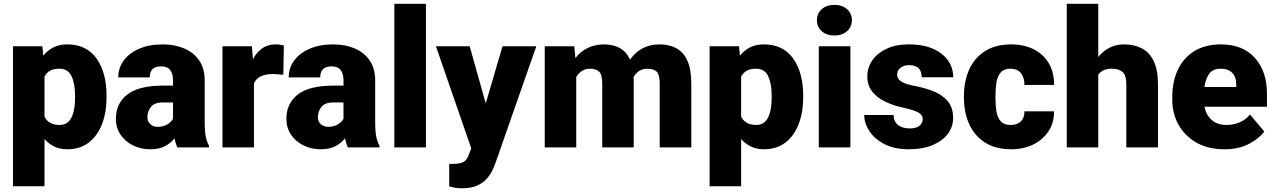

<svg xmlns="http://www.w3.org/2000/svg" viewBox="-20 -770 6659 1003"><path d="M536.6 -270.5V-260.3Q536.6 -183.6 513.2 -122.3Q489.7 -61 444.1 -25.6Q398.4 9.8 331.5 9.8Q293 9.8 263.7 -4.4Q234.4 -18.6 212.4 -43.5V203.1H47.9V-528.3H201.2L206.5 -479.5Q229 -507.3 259.5 -522.7Q290 -538.1 331.1 -538.1Q431.6 -538.1 484.1 -464.6Q536.6 -391.1 536.6 -270.5ZM372.1 -260.3V-270.5Q372.1 -332 354 -371.6Q335.9 -411.1 290 -411.1Q232.4 -411.1 212.4 -369.1V-160.6Q222.7 -140.1 241.7 -128.7Q260.7 -117.2 291 -117.2Q322.3 -117.2 339.8 -136.5Q357.4 -155.8 364.7 -188.2Q372.1 -220.7 372.1 -260.3Z M906.7 0Q897.5 -19 891.6 -47.4Q872.6 -23.4 842.5 -6.8Q812.5 9.8 764.6 9.8Q715.8 9.8 675 -10.3Q634.3 -30.3 609.9 -66.2Q585.4 -102.1 585.4 -148.9Q585.4 -230.5 645.5 -276.6Q705.6 -322.8 833 -322.8H883.8V-350.6Q883.8 -383.8 869.4 -403.6Q855 -423.3 820.8 -423.3Q762.2 -423.3 762.2 -365.7H597.7Q597.7 -415 626.2 -453.9Q654.8 -492.7 707 -515.4Q759.3 -538.1 829.6 -538.1Q892.6 -538.1 942.1 -517.1Q991.7 -496.1 1020.5 -454.3Q1049.3 -412.6 1049.3 -349.6V-133.3Q1049.3 -81.5 1055.2 -54.9Q1061 -28.3 1071.8 -8.3V0ZM803.7 -107.4Q834 -107.4 854.5 -120.4Q875 -133.3 883.8 -149.4V-234.9H832Q786.1 -234.9 768.1 -211.4Q750 -188 750 -157.7Q750 -135.3 765.4 -121.3Q780.8 -107.4 803.7 -107.4Z M1462.9 -532.2 1460 -379.4Q1450.2 -380.4 1433.6 -381.8Q1417 -383.3 1405.8 -383.3Q1328.6 -383.3 1306.6 -335V0H1142.1V-528.3H1295.9L1301.3 -460.9Q1320.8 -497.6 1350.3 -517.8Q1379.9 -538.1 1417.5 -538.1Q1444.8 -538.1 1462.9 -532.2Z M1797.4 0Q1788.1 -19 1782.2 -47.4Q1763.2 -23.4 1733.2 -6.8Q1703.1 9.8 1655.3 9.8Q1606.4 9.8 1565.7 -10.3Q1524.9 -30.3 1500.5 -66.2Q1476.1 -102.1 1476.1 -148.9Q1476.1 -230.5 1536.1 -276.6Q1596.2 -322.8 1723.6 -322.8H1774.4V-350.6Q1774.4 -383.8 1760 -403.6Q1745.6 -423.3 1711.4 -423.3Q1652.8 -423.3 1652.8 -365.7H1488.3Q1488.3 -415 1516.8 -453.9Q1545.4 -492.7 1597.7 -515.4Q1649.9 -538.1 1720.2 -538.1Q1783.2 -538.1 1832.8 -517.1Q1882.3 -496.1 1911.1 -454.3Q1939.9 -412.6 1939.9 -349.6V-133.3Q1939.9 -81.5 1945.8 -54.9Q1951.7 -28.3 1962.4 -8.3V0ZM1694.3 -107.4Q1724.6 -107.4 1745.1 -120.4Q1765.6 -133.3 1774.4 -149.4V-234.9H1722.7Q1676.8 -234.9 1658.7 -211.4Q1640.6 -188 1640.6 -157.7Q1640.6 -135.3 1656 -121.3Q1671.4 -107.4 1694.3 -107.4Z M2205.1 -750V0H2040V-750Z M2433.6 -528.3 2517.6 -230 2605 -528.3H2781.7L2569.3 78.6Q2562.5 98.6 2551.3 121.8Q2540 145 2520.5 166Q2501 187 2470.5 200.2Q2439.9 213.4 2395 213.4Q2371.1 213.4 2360.1 211.2Q2349.1 209 2326.7 203.6V85.9H2348.1Q2387.7 85.9 2404.3 74.2Q2420.9 62.5 2428.2 40L2441.9 5.4L2257.3 -528.3Z M3062 -411.1Q3038.6 -411.1 3020.3 -399.4Q3002 -387.7 2990.2 -367.7V0H2825.7V-528.3H2980L2985.8 -466.3Q3011.2 -500 3049.1 -519Q3086.9 -538.1 3136.2 -538.1Q3182.6 -538.1 3217.5 -519Q3252.4 -500 3271.5 -458.5Q3296.4 -495.6 3335.2 -516.8Q3374 -538.1 3426.3 -538.1Q3474.6 -538.1 3512 -518.6Q3549.3 -499 3570.3 -454.1Q3591.3 -409.2 3591.3 -332.5V0H3426.3V-332.5Q3426.3 -381.8 3409.4 -396.5Q3392.6 -411.1 3363.3 -411.1Q3337.9 -411.1 3319.6 -399.7Q3301.3 -388.2 3290 -367.7Q3290.5 -360.4 3290.5 -352.5V0H3126V-331.5Q3126 -381.8 3109.1 -396.5Q3092.3 -411.1 3062 -411.1Z M4175.8 -270.5V-260.3Q4175.8 -183.6 4152.3 -122.3Q4128.9 -61 4083.3 -25.6Q4037.6 9.8 3970.7 9.8Q3932.1 9.8 3902.8 -4.4Q3873.5 -18.6 3851.6 -43.5V203.1H3687V-528.3H3840.3L3845.7 -479.5Q3868.2 -507.3 3898.7 -522.7Q3929.2 -538.1 3970.2 -538.1Q4070.8 -538.1 4123.3 -464.6Q4175.8 -391.1 4175.8 -270.5ZM4011.2 -260.3V-270.5Q4011.2 -332 3993.2 -371.6Q3975.1 -411.1 3929.2 -411.1Q3871.6 -411.1 3851.6 -369.1V-160.6Q3861.8 -140.1 3880.9 -128.7Q3899.9 -117.2 3930.2 -117.2Q3961.4 -117.2 3979 -136.5Q3996.6 -155.8 4003.9 -188.2Q4011.2 -220.7 4011.2 -260.3Z M4247.6 -664.6Q4247.6 -699.7 4272.9 -722.2Q4298.3 -744.6 4338.9 -744.6Q4379.4 -744.6 4404.8 -722.2Q4430.2 -699.7 4430.2 -664.6Q4430.2 -629.4 4404.8 -606.9Q4379.4 -584.5 4338.9 -584.5Q4298.3 -584.5 4272.9 -606.9Q4247.6 -629.4 4247.6 -664.6ZM4422.4 -528.3V0H4257.3V-528.3Z M4800.3 -148.4Q4800.3 -168.5 4779.1 -181.4Q4757.8 -194.3 4696.8 -208Q4645 -219.2 4602.8 -239.7Q4560.5 -260.3 4535.6 -292.5Q4510.7 -324.7 4510.7 -371.1Q4510.7 -416 4536.4 -453.9Q4562 -491.7 4610.6 -514.9Q4659.2 -538.1 4728.5 -538.1Q4835 -538.1 4897.2 -490.2Q4959.5 -442.4 4959.5 -366.2H4794.9Q4794.9 -396.5 4779.5 -413.1Q4764.2 -429.7 4728 -429.7Q4702.6 -429.7 4684.6 -416Q4666.5 -402.3 4666.5 -379.4Q4666.5 -358.4 4687.5 -344.5Q4708.5 -330.6 4754.9 -321.8Q4808.1 -312 4854.5 -293.9Q4900.9 -275.9 4929.9 -242.7Q4959 -209.5 4959 -153.3Q4959 -106.9 4930.7 -69.8Q4902.3 -32.7 4850.6 -11.5Q4798.8 9.8 4728 9.8Q4652.3 9.8 4600.1 -17.3Q4547.9 -44.4 4521.2 -85.7Q4494.6 -127 4494.6 -169.4H4647.9Q4649.4 -132.8 4672.6 -116Q4695.8 -99.1 4732.4 -99.1Q4765.6 -99.1 4783 -112.8Q4800.3 -126.5 4800.3 -148.4Z M5259.3 -117.2Q5293.9 -117.2 5313.2 -136Q5332.5 -154.8 5331.5 -188.5H5486.3Q5486.8 -128.9 5457.3 -84.2Q5427.7 -39.6 5377.2 -14.9Q5326.7 9.8 5263.2 9.8Q5180.7 9.8 5125.7 -25.4Q5070.8 -60.5 5043.2 -121.3Q5015.6 -182.1 5015.6 -258.3V-269.5Q5015.6 -346.2 5043 -406.7Q5070.3 -467.3 5125.2 -502.7Q5180.2 -538.1 5262.2 -538.1Q5328.1 -538.1 5378.7 -513.2Q5429.2 -488.3 5458 -440.9Q5486.8 -393.6 5486.3 -326.2H5331.5Q5332.5 -361.8 5314.2 -386.5Q5295.9 -411.1 5258.3 -411.1Q5224.6 -411.1 5207.8 -391.6Q5190.9 -372.1 5185.5 -339.8Q5180.2 -307.6 5180.2 -269.5V-258.3Q5180.2 -219.2 5185.5 -187.3Q5190.9 -155.3 5208 -136.2Q5225.1 -117.2 5259.3 -117.2Z M5717.3 -750V-472.2Q5742.2 -503.4 5776.4 -520.8Q5810.5 -538.1 5852.1 -538.1Q5904.3 -538.1 5944.3 -517.6Q5984.4 -497.1 6006.8 -450.9Q6029.3 -404.8 6029.3 -328.1V0H5863.8V-329.1Q5863.8 -377.4 5844 -394.3Q5824.2 -411.1 5788.6 -411.1Q5761.7 -411.1 5744.6 -402.8Q5727.5 -394.5 5717.3 -379.4V0H5552.7V-750Z M6376.5 9.8Q6290.5 9.8 6229.5 -25.4Q6168.5 -60.5 6136.2 -118.9Q6104 -177.2 6104 -246.6V-265.1Q6104 -342.3 6132.3 -404.1Q6160.6 -465.8 6217.5 -502Q6274.4 -538.1 6358.9 -538.1Q6471.2 -538.1 6534.9 -468.3Q6598.6 -398.4 6598.6 -279.3V-212.4H6272Q6280.8 -168.5 6310.5 -142.8Q6340.3 -117.2 6387.2 -117.2Q6420.9 -117.2 6453.6 -129.9Q6486.3 -142.6 6509.8 -171.9L6584.5 -83Q6560.1 -48.3 6506.3 -19.3Q6452.6 9.8 6376.5 9.8ZM6357.4 -411.1Q6315.4 -411.1 6296.4 -384Q6277.3 -356.9 6272 -315.4H6438V-328.1Q6438.5 -367.2 6417.5 -389.2Q6396.5 -411.1 6357.4 -411.1Z"/></svg>

Font: Vazirmatn RD UI Black
Style: Regular
Weight: 900
Designer: Saber Rastikerdar
Foundry: Saber Rastikerdar
Version: Version 33.003